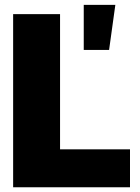

<svg xmlns="http://www.w3.org/2000/svg" viewBox="-20 -787 588 807"><path d="M35.2 0V-727.5H232.4V-159.2H526.4V0ZM332 -577.1V-766.6H464.8L438.5 -577.1Z"/></svg>

Font: Inter Tight Black
Style: Regular
Weight: 900
Designer: Rasmus Andersson
Foundry: rsms
Version: Version 3.004; ttfautohint (v1.8.4.7-5d5b)